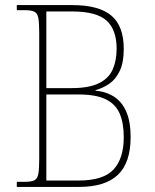

<svg xmlns="http://www.w3.org/2000/svg" viewBox="-20 -734 608 754"><path d="M46 0V-20H78Q103 -20 115 -26Q127 -32 130.5 -51Q134 -70 134 -109V-606Q134 -645 130.5 -663.5Q127 -682 115 -688Q103 -694 78 -694H46V-714H264Q368 -714 417 -673Q466 -632 466 -542Q466 -488 450 -455Q434 -422 409 -405Q384 -388 355 -380V-378Q398 -374 429 -353.5Q460 -333 476.5 -294Q493 -255 493 -196Q493 -95 443 -47.5Q393 0 291 0ZM288 -25Q386 -25 426 -68.5Q466 -112 466 -195Q466 -251 450 -288Q434 -325 395.5 -344Q357 -363 289 -363H162V-25ZM262 -388Q329 -388 368 -407Q407 -426 422.5 -461Q438 -496 438 -543Q438 -617 398.5 -653Q359 -689 263 -689H162V-388Z"/></svg>

Font: Noto Serif Khmer SemiCondensed Thin
Style: Regular
Weight: 250
Width: 4
Designer: Danh Hong and the Monotype Design Team
Foundry: Monotype Imaging Inc.
Version: Version 2.004